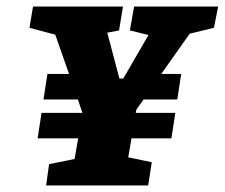

<svg xmlns="http://www.w3.org/2000/svg" viewBox="-20 -567 687 587"><path d="M560 -464 473 -341H534L522 -263H419L397 -232L395 -222H516L504 -144H382L372 -86L444 -71L433 0H121L130 -65L208 -81L219 -144H95L107 -222H232L218 -263H113L125 -341H191L149 -461L70 -482L81 -547H356L344 -474L308 -467L345 -327H357L434 -460L377 -474L390 -547H647L634 -482Z"/></svg>

Font: Grenze ExtraBold
Style: Italic
Weight: 800
Italic angle: -10°
Designer: Renata Polastri
Foundry: Omnibus-Type
Version: Version 1.002; ttfautohint (v1.8)